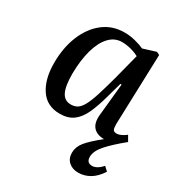

<svg xmlns="http://www.w3.org/2000/svg" viewBox="-177 -649 944 1006"><g transform="rotate(30 294.5 -146.0)"><path d="M203 14Q125 14 85 -45.5Q45 -105 45 -202Q45 -295 75 -368Q105 -441 159 -483Q213 -525 286 -525Q320 -525 352.5 -516.5Q385 -508 406 -498L483 -522L501 -513L487 -87Q487 -63 492 -54Q497 -45 513 -45Q526 -45 540.5 -52Q555 -59 569 -70L588 -37Q523 16 488 55.5Q453 95 453 130Q453 166 487 166Q500 166 515.5 157.5Q531 149 546 131L570 153Q544 194 511 213.5Q478 233 441 233Q406 233 383.5 213Q361 193 361 158Q361 123 386 92Q411 61 471 13Q427 13 405 -12.5Q383 -38 389 -90L408 -280L401 -281L375 -188Q357 -122 336 -77Q315 -32 283.5 -9Q252 14 203 14ZM229 -57Q251 -57 267 -66.5Q283 -76 297.5 -101.5Q312 -127 327 -173.5Q342 -220 362 -294L402 -449Q380 -461 352.5 -468Q325 -475 299 -475Q255 -475 223 -440.5Q191 -406 174 -344.5Q157 -283 156 -202Q156 -126 173.5 -91.5Q191 -57 229 -57Z"/></g></svg>

Font: Literata 36pt Medium
Style: Italic
Weight: 500
Italic angle: -2°
Designer: Latin by Veronika Burian and Jose Scaglione. Greek by Irene Vlachou. Cyrillic by Vera Evstafieva
Foundry: TypeTogether
Version: Version 3.002